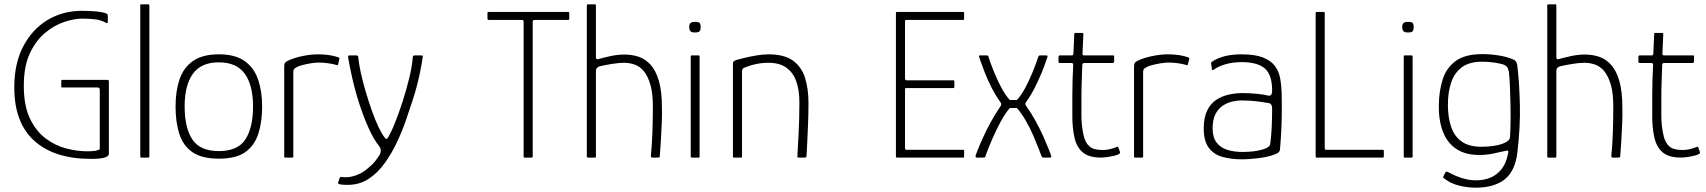

<svg xmlns="http://www.w3.org/2000/svg" viewBox="-20 -728 7880 887"><path d="M483 -19Q483 -8 470 -2.5Q457 3 438 4.5Q419 6 400 6Q231 6 138.5 -77.5Q46 -161 46 -324Q46 -435 87.5 -514Q129 -593 199.5 -635.5Q270 -678 358 -678Q382 -678 414 -676Q446 -674 468 -667Q474 -665 476 -662Q478 -659 478 -656V-629Q478 -624 476.5 -622Q475 -620 471 -622Q446 -636 417.5 -639Q389 -642 360 -642Q323 -642 276.5 -626.5Q230 -611 187.5 -575.5Q145 -540 117.5 -480.5Q90 -421 90 -332Q90 -239 118.5 -180Q147 -121 191.5 -88Q236 -55 286.5 -42Q337 -29 383 -29Q430 -29 441 -39V-312Q441 -319 438 -321.5Q435 -324 430 -324H267Q265 -324 264 -325.5Q263 -327 263 -328V-355Q263 -356 264 -357.5Q265 -359 267 -359H473Q480 -359 481.5 -357Q483 -355 483 -349Z M628 -5V-703Q628 -708 632 -708H665Q670 -708 670 -703V-5Q670 0 665 0H632Q628 0 628 -5Z M991 5Q912 5 868.5 -25.5Q825 -56 808 -110.5Q791 -165 791 -236Q791 -307 809.5 -361.5Q828 -416 872 -446.5Q916 -477 991 -477Q1066 -477 1109.5 -446.5Q1153 -416 1172 -361.5Q1191 -307 1191 -236Q1191 -165 1173.5 -110.5Q1156 -56 1113.5 -25.5Q1071 5 991 5ZM991 -30Q1079 -30 1114 -84.5Q1149 -139 1149 -236Q1149 -334 1111 -387Q1073 -440 991 -440Q909 -440 871 -387Q833 -334 833 -236Q833 -138 868.5 -84Q904 -30 991 -30Z M1449 -477Q1502 -477 1541 -464Q1543 -463 1546 -461.5Q1549 -460 1548 -456L1542 -431Q1541 -428 1539 -427Q1537 -426 1534 -428Q1516 -433 1495 -436Q1474 -439 1452 -439Q1436 -439 1415.5 -435.5Q1395 -432 1377.5 -427.5Q1360 -423 1353 -419Q1348 -416 1341.5 -412Q1335 -408 1335 -394V-6Q1335 -2 1334 -1Q1333 0 1330 0H1298Q1296 0 1294.5 -1Q1293 -2 1293 -5V-419Q1293 -433 1297 -438Q1301 -443 1309 -447Q1338 -461 1377 -469Q1416 -477 1449 -477Z M1733 -51Q1707 -83 1683.5 -135Q1660 -187 1640.5 -247Q1621 -307 1608 -364.5Q1595 -422 1588 -464Q1587 -472 1594 -472H1626Q1629 -472 1632 -470.5Q1635 -469 1635 -463Q1638 -433 1647 -391.5Q1656 -350 1669.5 -304.5Q1683 -259 1698 -216.5Q1713 -174 1728.5 -141.5Q1744 -109 1757 -93Q1761 -86 1765 -86.5Q1769 -87 1770 -89Q1785 -112 1803.5 -157.5Q1822 -203 1840 -259Q1858 -315 1871 -369Q1884 -423 1887 -464Q1887 -469 1890 -470.5Q1893 -472 1897 -472H1926Q1930 -472 1932 -471Q1934 -470 1933 -464Q1928 -430 1921 -396.5Q1914 -363 1905.5 -330Q1897 -297 1886 -264Q1874 -228 1857 -177.5Q1840 -127 1815.5 -74.5Q1791 -22 1758.5 24Q1726 70 1683.5 98Q1641 126 1587 126Q1577 126 1567.5 125.5Q1558 125 1548 123Q1540 120 1542 115L1550 92Q1552 90 1554.5 89.5Q1557 89 1561 90Q1590 94 1623 82.5Q1656 71 1680 49Q1700 33 1710.5 20Q1721 7 1734 -13Q1738 -20 1739 -30.5Q1740 -41 1733 -51Z M2404 0Q2402 0 2400.5 -1Q2399 -2 2399 -5V-628Q2399 -632 2397 -634Q2395 -636 2391 -636H2237Q2236 -636 2234 -637.5Q2232 -639 2232 -641V-668Q2232 -671 2233.5 -672Q2235 -673 2237 -673H2604Q2608 -673 2609 -671.5Q2610 -670 2610 -667V-642Q2610 -639 2609 -637.5Q2608 -636 2604 -636H2451Q2446 -636 2443.5 -634Q2441 -632 2441 -627V-5Q2441 0 2436 0Z M2691 -5Q2691 -179 2691 -354Q2691 -529 2691 -703Q2691 -708 2696 -708Q2704 -708 2712.5 -708Q2721 -708 2729 -708Q2733 -708 2733 -703Q2733 -644 2733 -584Q2733 -524 2733 -464Q2733 -458 2735.5 -455.5Q2738 -453 2744 -455Q2773 -463 2803.5 -469.5Q2834 -476 2866 -476Q2899 -476 2930 -466Q2961 -456 2985.5 -429Q3010 -402 3024 -354Q3038 -306 3038 -231Q3039 -194 3037 -154Q3035 -114 3033 -76Q3031 -38 3028 -5Q3028 -2 3025.5 -1Q3023 0 3018 0Q3012 0 3006.5 0Q3001 0 2995 0Q2990 0 2988.5 -1.5Q2987 -3 2987 -9Q2992 -58 2994 -115.5Q2996 -173 2996 -227Q2997 -294 2985 -335.5Q2973 -377 2954 -399.5Q2935 -422 2911 -430Q2887 -438 2863 -438Q2840 -438 2809 -433Q2778 -428 2751 -422Q2744 -420 2738.5 -415Q2733 -410 2733 -397V-5Q2733 0 2729 0H2696Q2691 0 2691 -5Z M3217 -603Q3217 -590 3212.5 -584Q3208 -578 3191 -578Q3175 -578 3169.5 -584Q3164 -590 3164 -603Q3164 -615 3169.5 -621Q3175 -627 3191 -627Q3209 -627 3213 -621Q3217 -615 3217 -603ZM3212 -5Q3212 0 3208 0H3175Q3171 0 3171 -5V-467Q3171 -472 3175 -472H3208Q3212 -472 3212 -467Z M3371 0Q3366 0 3366 -5Q3366 -112 3366 -220Q3366 -328 3366 -435Q3366 -440 3369 -444Q3372 -448 3382 -451Q3396 -455 3421 -461Q3446 -467 3475.5 -472Q3505 -477 3530 -477Q3604 -477 3644 -447.5Q3684 -418 3699.5 -367Q3715 -316 3715 -253Q3715 -203 3713 -153.5Q3711 -104 3709 -65Q3707 -26 3706 -7Q3704 -2 3702.5 -1Q3701 0 3695 0H3671Q3666 0 3664.5 -1.5Q3663 -3 3664 -8Q3664 -16 3665.5 -41Q3667 -66 3669 -102Q3671 -138 3672 -178.5Q3673 -219 3673 -256Q3673 -312 3658.5 -352.5Q3644 -393 3612.5 -415.5Q3581 -438 3530 -438Q3502 -438 3474.5 -432.5Q3447 -427 3426 -418Q3420 -417 3414 -412.5Q3408 -408 3408 -397Q3408 -333 3408 -267.5Q3408 -202 3408 -136Q3408 -70 3408 -5Q3408 0 3403 0Z M4124 0Q4119 0 4119 -5V-668Q4119 -673 4124 -673H4429Q4432 -673 4433 -672Q4434 -671 4434 -668V-641Q4434 -639 4433 -637.5Q4432 -636 4429 -636H4167Q4163 -636 4162 -634Q4161 -632 4161 -629V-364Q4161 -362 4163.5 -359.5Q4166 -357 4168 -357H4384Q4387 -357 4388 -356Q4389 -355 4389 -352V-326Q4389 -324 4388 -322.5Q4387 -321 4384 -321H4167Q4163 -321 4162 -319.5Q4161 -318 4161 -314V-45Q4161 -41 4162 -38.5Q4163 -36 4168 -36H4429Q4432 -36 4433 -35Q4434 -34 4434 -31V-5Q4434 -2 4433 -1Q4432 0 4429 0Z M4492 0Q4489 0 4488 -1Q4487 -2 4487 -4Q4487 -6 4487 -9Q4487 -10 4495.5 -32Q4504 -54 4519.5 -88.5Q4535 -123 4556 -162Q4577 -201 4602 -237Q4606 -242 4605.5 -247Q4605 -252 4601 -257Q4578 -289 4560 -325Q4542 -361 4529.5 -393Q4517 -425 4510 -445.5Q4503 -466 4503 -466Q4502 -472 4507 -472H4539Q4541 -472 4543.5 -471Q4546 -470 4547 -464Q4547 -463 4555 -440.5Q4563 -418 4576.5 -385.5Q4590 -353 4607.5 -320.5Q4625 -288 4645 -266Q4654 -266 4661.5 -266Q4669 -266 4678 -266Q4698 -288 4715.5 -320.5Q4733 -353 4746.5 -385.5Q4760 -418 4768 -440.5Q4776 -463 4776 -464Q4778 -469 4779.5 -470.5Q4781 -472 4785 -472H4814Q4817 -472 4818.5 -471Q4820 -470 4819 -465Q4818 -464 4811.5 -443.5Q4805 -423 4792 -391.5Q4779 -360 4761 -324Q4743 -288 4720 -256Q4713 -249 4721 -238Q4746 -203 4766.5 -165Q4787 -127 4802 -93Q4817 -59 4826 -36Q4835 -13 4836 -8Q4837 -4 4836 -2Q4835 0 4831 0H4799Q4797 0 4795 -1.5Q4793 -3 4791 -8Q4789 -14 4779 -39.5Q4769 -65 4754 -100.5Q4739 -136 4719 -170.5Q4699 -205 4678 -229Q4672 -229 4667 -229Q4662 -229 4656.5 -229Q4651 -229 4645 -229Q4623 -203 4603 -166Q4583 -129 4567 -92.5Q4551 -56 4542 -32Q4533 -8 4533 -8Q4532 -2 4530 -1Q4528 0 4525 0Z M5067 0Q5009 0 4980.5 -25.5Q4952 -51 4943 -97Q4934 -140 4934 -187.5Q4934 -235 4934 -287Q4934 -323 4935 -358Q4936 -393 4938 -428Q4938 -437 4930 -437H4874Q4873 -437 4871.5 -439Q4870 -441 4870 -442V-467Q4870 -468 4871.5 -470Q4873 -472 4875 -472H4930Q4935 -472 4936.5 -473.5Q4938 -475 4939 -481L4943 -571Q4943 -576 4947 -576H4980Q4982 -576 4983.5 -575Q4985 -574 4985 -571L4981 -482Q4980 -477 4982 -474.5Q4984 -472 4988 -472H5122Q5125 -472 5126 -471Q5127 -470 5127 -467V-442Q5127 -442 5125.5 -439.5Q5124 -437 5122 -437H4988Q4986 -437 4983 -435Q4980 -433 4980 -428Q4979 -392 4977.5 -355.5Q4976 -319 4976 -282Q4976 -239 4976 -193Q4976 -147 4986 -103Q4993 -70 5012 -52.5Q5031 -35 5074 -35Q5090 -35 5105.5 -38.5Q5121 -42 5137 -48Q5142 -51 5143.5 -50Q5145 -49 5147 -46L5154 -26Q5156 -22 5153.5 -19.5Q5151 -17 5145 -14Q5135 -10 5118.5 -6.5Q5102 -3 5087.5 -1.5Q5073 0 5067 0Z M5375 -477Q5428 -477 5467 -464Q5469 -463 5472 -461.5Q5475 -460 5474 -456L5468 -431Q5467 -428 5465 -427Q5463 -426 5460 -428Q5442 -433 5421 -436Q5400 -439 5378 -439Q5362 -439 5341.5 -435.5Q5321 -432 5303.5 -427.5Q5286 -423 5279 -419Q5274 -416 5267.5 -412Q5261 -408 5261 -394V-6Q5261 -2 5260 -1Q5259 0 5256 0H5224Q5222 0 5220.5 -1Q5219 -2 5219 -5V-419Q5219 -433 5223 -438Q5227 -443 5235 -447Q5264 -461 5303 -469Q5342 -477 5375 -477Z M5716 8Q5668 8 5628 -3Q5588 -14 5564.5 -45Q5541 -76 5541 -134Q5541 -184 5556.5 -216.5Q5572 -249 5598.5 -266.5Q5625 -284 5657 -291Q5689 -298 5719 -298Q5754 -298 5788 -294.5Q5822 -291 5840 -286Q5857 -283 5857 -310Q5857 -382 5823.5 -411.5Q5790 -441 5716 -441Q5676 -441 5642.5 -431.5Q5609 -422 5587 -406Q5584 -404 5581.5 -404Q5579 -404 5579 -407L5575 -435Q5574 -438 5575.5 -439Q5577 -440 5578 -442Q5602 -459 5636.5 -468Q5671 -477 5716 -477Q5778 -477 5814.5 -462.5Q5851 -448 5869.5 -423.5Q5888 -399 5894 -366.5Q5900 -334 5901 -298Q5902 -245 5901.5 -202.5Q5901 -160 5899 -119.5Q5897 -79 5893 -35Q5892 -30 5887 -24.5Q5882 -19 5867 -14Q5852 -8 5833.5 -4Q5815 0 5795 2.5Q5775 5 5755 6.5Q5735 8 5716 8ZM5719 -26Q5729 -26 5749 -27Q5769 -28 5791 -32Q5813 -36 5829.5 -43.5Q5846 -51 5848 -62Q5853 -95 5855 -141Q5857 -187 5857 -226Q5857 -249 5841 -252Q5825 -255 5790.5 -259.5Q5756 -264 5712 -264Q5694 -264 5671.5 -258.5Q5649 -253 5628.5 -239.5Q5608 -226 5595 -200.5Q5582 -175 5582 -134Q5582 -94 5600 -70Q5618 -46 5649.5 -36Q5681 -26 5719 -26Z M6062 0Q6058 0 6058 -5V-668Q6058 -673 6062 -673H6095Q6097 -673 6098.5 -672Q6100 -671 6100 -668V-45Q6100 -41 6101 -38.5Q6102 -36 6107 -36H6367Q6370 -36 6371.5 -35Q6373 -34 6373 -31V-5Q6373 -2 6371.5 -1Q6370 0 6367 0Z M6511 -603Q6511 -590 6506.5 -584Q6502 -578 6485 -578Q6469 -578 6463.5 -584Q6458 -590 6458 -603Q6458 -615 6463.5 -621Q6469 -627 6485 -627Q6503 -627 6507 -621Q6511 -615 6511 -603ZM6506 -5Q6506 0 6502 0H6469Q6465 0 6465 -5V-467Q6465 -472 6469 -472H6502Q6506 -472 6506 -467Z M6627 -242Q6628 -308 6645 -361.5Q6662 -415 6705.5 -446.5Q6749 -478 6827 -478Q6865 -478 6903 -472Q6941 -466 6969 -454Q6980 -450 6985 -441Q6990 -432 6991 -413Q6999 -346 7001.5 -244Q7004 -142 6990 -24Q6980 62 6931.5 100.5Q6883 139 6797 139Q6762 139 6723 130Q6684 121 6654 98Q6648 93 6647 91Q6646 89 6648 87Q6650 82 6653 77Q6656 72 6658 68Q6660 65 6663 65Q6666 65 6668 66Q6686 76 6707 85Q6728 94 6751.5 99.5Q6775 105 6801 105Q6836 105 6866 92.5Q6896 80 6917.5 52.5Q6939 25 6947 -19Q6947 -21 6947.5 -22.5Q6948 -24 6948 -26Q6949 -33 6943.5 -32.5Q6938 -32 6930 -30Q6906 -24 6875.5 -18Q6845 -12 6815 -12Q6749 -12 6707 -40.5Q6665 -69 6645.5 -121Q6626 -173 6627 -242ZM6669 -244Q6669 -187 6683.5 -143Q6698 -99 6732 -74.5Q6766 -50 6824 -50Q6851 -50 6877 -53.5Q6903 -57 6924 -65Q6954 -76 6956 -94Q6958 -127 6958.5 -167.5Q6959 -208 6958 -250.5Q6957 -293 6955.5 -330Q6954 -367 6951 -394Q6950 -401 6946.5 -411Q6943 -421 6930 -428Q6916 -434 6886.5 -438.5Q6857 -443 6828 -443Q6769 -443 6734.5 -418Q6700 -393 6684.5 -348Q6669 -303 6669 -244Z M7128 -5Q7128 -179 7128 -354Q7128 -529 7128 -703Q7128 -708 7133 -708Q7141 -708 7149.5 -708Q7158 -708 7166 -708Q7170 -708 7170 -703Q7170 -644 7170 -584Q7170 -524 7170 -464Q7170 -458 7172.5 -455.5Q7175 -453 7181 -455Q7210 -463 7240.5 -469.5Q7271 -476 7303 -476Q7336 -476 7367 -466Q7398 -456 7422.5 -429Q7447 -402 7461 -354Q7475 -306 7475 -231Q7476 -194 7474 -154Q7472 -114 7470 -76Q7468 -38 7465 -5Q7465 -2 7462.5 -1Q7460 0 7455 0Q7449 0 7443.5 0Q7438 0 7432 0Q7427 0 7425.5 -1.5Q7424 -3 7424 -9Q7429 -58 7431 -115.5Q7433 -173 7433 -227Q7434 -294 7422 -335.5Q7410 -377 7391 -399.5Q7372 -422 7348 -430Q7324 -438 7300 -438Q7277 -438 7246 -433Q7215 -428 7188 -422Q7181 -420 7175.5 -415Q7170 -410 7170 -397V-5Q7170 0 7166 0H7133Q7128 0 7128 -5Z M7746 0Q7688 0 7659.5 -25.5Q7631 -51 7622 -97Q7613 -140 7613 -187.5Q7613 -235 7613 -287Q7613 -323 7614 -358Q7615 -393 7617 -428Q7617 -437 7609 -437H7553Q7552 -437 7550.5 -439Q7549 -441 7549 -442V-467Q7549 -468 7550.5 -470Q7552 -472 7554 -472H7609Q7614 -472 7615.5 -473.5Q7617 -475 7618 -481L7622 -571Q7622 -576 7626 -576H7659Q7661 -576 7662.5 -575Q7664 -574 7664 -571L7660 -482Q7659 -477 7661 -474.5Q7663 -472 7667 -472H7801Q7804 -472 7805 -471Q7806 -470 7806 -467V-442Q7806 -442 7804.5 -439.5Q7803 -437 7801 -437H7667Q7665 -437 7662 -435Q7659 -433 7659 -428Q7658 -392 7656.5 -355.5Q7655 -319 7655 -282Q7655 -239 7655 -193Q7655 -147 7665 -103Q7672 -70 7691 -52.5Q7710 -35 7753 -35Q7769 -35 7784.5 -38.5Q7800 -42 7816 -48Q7821 -51 7822.5 -50Q7824 -49 7826 -46L7833 -26Q7835 -22 7832.5 -19.5Q7830 -17 7824 -14Q7814 -10 7797.5 -6.5Q7781 -3 7766.5 -1.5Q7752 0 7746 0Z"/></svg>

Font: Glory Thin ExtraLight
Style: Regular
Weight: 250
Version: Version 1.011